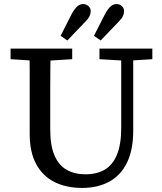

<svg xmlns="http://www.w3.org/2000/svg" viewBox="-20 -909 798 944"><path d="M384 15Q306 15 248 -14Q190 -43 158 -102Q126 -161 126 -250V-360Q126 -412 126 -463.5Q126 -515 126 -567Q126 -619 125 -670H229Q228 -619 227.5 -567.5Q227 -516 227 -464.5Q227 -413 227 -360V-273Q227 -193 248 -144.5Q269 -96 308 -74Q347 -52 400 -52Q457 -52 496 -75.5Q535 -99 555.5 -149.5Q576 -200 576 -281V-670H635V-267Q635 -171 604 -108.5Q573 -46 516.5 -15.5Q460 15 384 15ZM32 -618V-670H335V-618L206 -610H157ZM469 -618V-670H729V-618L616 -611H588ZM278 -733 334 -843Q347 -866 360 -877.5Q373 -889 388 -889Q404 -889 415 -879Q426 -869 426 -854Q426 -842 420.5 -830Q415 -818 401 -804L311 -710ZM442 -733 498 -843Q511 -866 524 -877.5Q537 -889 553 -889Q569 -889 579.5 -879Q590 -869 590 -854Q590 -842 584.5 -830Q579 -818 565 -804L475 -710Z"/></svg>

Font: Source Serif 4
Style: Regular
Weight: 400
Designer: Frank Grießhammer
Foundry: Adobe Systems Incorporated
Version: Version 4.004;hotconv 1.0.116;makeotfexe 2.5.65601